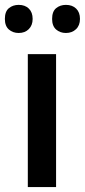

<svg xmlns="http://www.w3.org/2000/svg" viewBox="-31 -760 345 780"><path d="M196.8 0H82V-540H196.8ZM-11.2 -683.1Q-11.2 -713.4 5.1 -726.8Q21.5 -740.2 44.9 -740.2Q70.8 -740.2 86.2 -725.1Q101.6 -710 101.6 -683.1Q101.6 -657.2 85.9 -641.6Q70.3 -626 44.9 -626Q21.5 -626 5.1 -640.1Q-11.2 -654.3 -11.2 -683.1ZM180.7 -683.1Q180.7 -713.4 197 -726.8Q213.4 -740.2 236.8 -740.2Q262.7 -740.2 278.3 -725.1Q293.9 -710 293.9 -683.1Q293.9 -656.7 277.8 -641.4Q261.7 -626 236.8 -626Q213.4 -626 197 -640.1Q180.7 -654.3 180.7 -683.1Z"/></svg>

Font: JBL Sans
Style: Semibold
Weight: 600
Version: Version 1.10